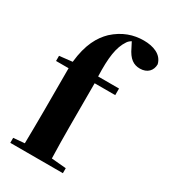

<svg xmlns="http://www.w3.org/2000/svg" viewBox="-202 -936 914 1034"><g transform="rotate(30 254.5 -418.5)"><path d="M26 -537V-505H104V-238C104 -171 103 -104 102 -37L33 -31V0H360V-31L269 -39C267 -106 266 -172 266 -238V-505H394V-546H264C260 -660 269 -730 303 -780C308 -788 316 -795 326 -801L342 -770C368 -714 398 -695 437 -695C483 -695 509 -724 509 -763C496 -817 441 -837 381 -837C318 -837 256 -817 199 -765C155 -722 118 -660 106 -546Z"/></g></svg>

Font: Noto Serif TC Black
Style: Regular
Weight: 900
Version: Version 1.001;PS 1.001;hotconv 16.6.54;makeotf.lib2.5.65590